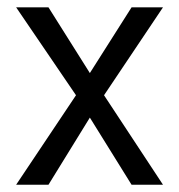

<svg xmlns="http://www.w3.org/2000/svg" viewBox="-20 -508 493 528"><path d="M24.4 0H113.3L227.1 -184.6L341.8 0H428.2L266.1 -246.1L428.2 -487.8H341.8L227.1 -307.1L113.3 -487.8H24.4L189 -246.1Z"/></svg>

Font: HK Grotesk
Style: Regular
Weight: 400
Designer: Alfredo Marco Pradil and Stefan Peev
Foundry: Hanken Design Co.
Version: Version 1.045;PS 001.045;hotconv 1.0.88;makeotf.lib2.5.64775